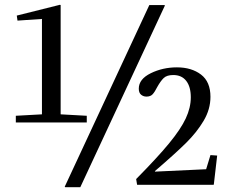

<svg xmlns="http://www.w3.org/2000/svg" viewBox="-20 -771 964 801"><path d="M233 -294 342 -288V-260H46V-288L155 -294V-692L53 -685L50 -706L230 -751L233 -750ZM666 -750 668 -748 315 10H252L250 8L603 -750ZM776 -365Q776 -409 757 -433.5Q738 -458 703 -458Q676 -458 663 -445.5Q650 -433 636 -408Q626 -388 617 -378Q608 -368 591 -368Q578 -368 568.5 -376Q559 -384 559 -401Q559 -441 609 -465.5Q659 -490 718 -490Q779 -490 818.5 -460Q858 -430 858 -367Q858 -315 829.5 -267Q801 -219 756 -174.5Q711 -130 626 -57L627 -55L840 -65L858 -124L886 -122L872 -1L870 0H552L548 -24Q636 -113 685 -172.5Q734 -232 755 -277Q776 -322 776 -365Z"/></svg>

Font: Minipax
Style: Regular
Weight: 400
Designer: Raphaël Ronot, Igor Stepanchenko (Cyrillic)
Foundry: steppetype
Version: Version 1.002